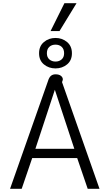

<svg xmlns="http://www.w3.org/2000/svg" viewBox="-20 -1184 686 1204"><path d="M281 -676Q288 -699 299.5 -708.5Q311 -718 328 -718Q350 -718 362 -708.5Q374 -699 374 -686Q374 -682 369 -669L604 0H530L464 -193H182L116 0H43ZM446 -251 324 -621 202 -251ZM225 -850Q225 -895 255.5 -920.5Q286 -946 328 -946Q370 -946 400.5 -920.5Q431 -895 431 -850Q431 -805 400.5 -780Q370 -755 328 -755Q286 -755 255.5 -780Q225 -805 225 -850ZM382 -850Q382 -876 367 -890Q352 -904 328 -904Q304 -904 289 -890Q274 -876 274 -850Q274 -825 289.5 -811.5Q305 -798 328 -798Q351 -798 366.5 -811.5Q382 -825 382 -850ZM384 -1164H460L353 -989H297Z"/></svg>

Font: Niramit Light
Style: Regular
Weight: 300
Designer: Katatrad Aksorn Co.,Ltd.
Foundry: Cadson Demak Co.,Ltd.
Version: Version 1.000; ttfautohint (v1.6)